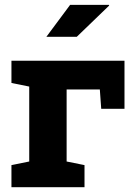

<svg xmlns="http://www.w3.org/2000/svg" viewBox="-20 -782 573 802"><path d="M27.8 0V-92.3L102.1 -107.4V-420.4L27.8 -435.5V-528.3H500V-327.6H402.8L397 -408.2H258.3V-107.4L333 -92.3V0ZM173.8 -628.4 272.9 -761.7H435.1L436 -758.8L300.8 -628.4Z"/></svg>

Font: Roboto Slab ExtraBold
Style: Regular
Weight: 800
Designer: Google
Version: Version 2.001; ttfautohint (v1.8.3)